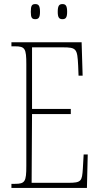

<svg xmlns="http://www.w3.org/2000/svg" viewBox="-20 -921 489 941"><path d="M286 -827C302 -827 309 -835 309 -863C309 -893 302 -901 286 -901C270 -901 263 -893 263 -863C263 -835 270 -827 286 -827ZM153 -827C169 -827 176 -835 176 -863C176 -893 169 -901 153 -901C136 -901 131 -893 131 -863C131 -835 136 -827 153 -827ZM36 0H406L410 -164H390L386 -94C382 -33 379 -25 314 -25H135L137 -362H327V-387H137V-689H287C355 -689 359 -682 363 -600L365 -550H385L380 -714H36V-694H53C103 -694 109 -683 109 -606V-108C109 -31 103 -20 53 -20H36Z"/></svg>

Font: Noto Serif Devanagari ExtraCondensed Thin
Style: Regular
Weight: 100
Width: 2
Designer: Universal Thirst, Indian Type Foundry and the Monotype Design Team
Foundry: Monotype Imaging Inc.
Version: Version 2.004